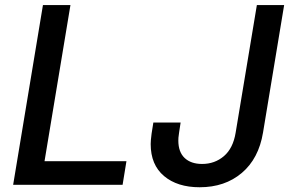

<svg xmlns="http://www.w3.org/2000/svg" viewBox="-20 -748 1172 777"><path d="M33.2 0 153.8 -727.5H265.1L160.2 -95.7H491.7L476.1 0ZM788.1 9.8Q697.8 9.8 643.8 -35.6Q589.8 -81.1 589.8 -165Q589.8 -172.4 590.6 -181.6Q591.3 -190.9 593.5 -207.5Q595.7 -224.1 600.6 -252H710.9Q707 -226.1 704.8 -211.9Q702.6 -197.8 702.1 -190.9Q701.7 -184.1 701.7 -179.2Q701.7 -132.8 727.3 -108.6Q752.9 -84.5 797.9 -84.5Q849.1 -84.5 886.2 -116.2Q923.3 -147.9 933.6 -210.9L1019.5 -727.5H1129.9L1044.4 -211.4Q1026.9 -106 958.5 -48.1Q890.1 9.8 788.1 9.8Z"/></svg>

Font: Inter 17pt Medium
Style: Italic
Weight: 500
Italic angle: -9.3988°
Version: Version 4.001;git-66647c0bb